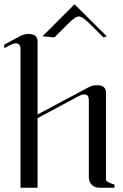

<svg xmlns="http://www.w3.org/2000/svg" viewBox="-25 -879 575 899"><path d="M174 -709 324 -859 475 -709 459 -704 398 -765Q361 -802 344 -802Q327 -802 291 -765L230 -704ZM108 -720Q151 -720 151 -685V-343L391 -471Q406 -480 429 -480Q471 -480 471 -446V-40Q471 -36 473.5 -32.5Q476 -29 482 -26Q488 -23 491.5 -21.5Q495 -20 502.5 -17.5Q510 -15 511 -15V0H441Q418 0 404.5 -14Q391 -28 391 -50V-409Q391 -437 370 -437Q357 -437 342 -428L151 -326V0H71V-649Q71 -676 49 -676Q38 -676 22 -668L-5 -653V-670L71 -711Q89 -720 108 -720Z"/></svg>

Font: kawoszeh
Style: Medium
Weight: 500
Version: Version 000.030